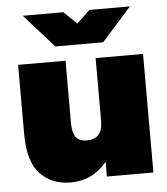

<svg xmlns="http://www.w3.org/2000/svg" viewBox="-53 -779 731 839"><g transform="rotate(-5 312.5 -360.0)"><path d="M310 -165Q379 -165 379 -244V-520H587V0H383V-65Q320 12 224 12Q141 12 90 -41.5Q39 -95 39 -219V-520H247V-246Q247 -209 260 -187Q273 -165 310 -165ZM78 -732H256L313 -677L370 -732H548L418 -586H208Z"/></g></svg>

Font: Aspekta 1000
Style: Regular
Weight: 1000
Designer: Ivo Dolenc
Version: Version 2.000